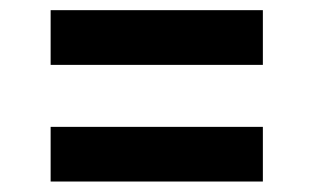

<svg xmlns="http://www.w3.org/2000/svg" viewBox="-20 -487 607 372"><path d="M78.1 -241.2H489.3V-135.3H78.1ZM78.1 -467.3H489.3V-361.3H78.1Z"/></svg>

Font: Noticia Text
Style: Bold
Weight: 700
Designer: JM Sole
Foundry: JM Sole
Version: Version 1.003